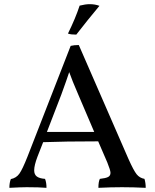

<svg xmlns="http://www.w3.org/2000/svg" viewBox="-20 -898 744 921"><path d="M679 3Q619 0 565 0Q512 0 452 3Q452 -26 459 -40Q487 -43 498.5 -49Q510 -55 510 -69Q510 -81 495 -118L451 -220Q292 -220 187 -216L160 -147Q144 -105 144 -81Q144 -61 156.5 -51.5Q169 -42 196 -40Q203 -23 203 3Q169 0 108 0Q82 0 25 3Q25 -22 32 -39Q58 -44 73 -65Q88 -86 112 -147L319 -678Q336 -682 358 -682L596 -136Q621 -80 635.5 -62Q650 -44 673 -40Q679 -20 679 3ZM432 -265 356 -443Q326 -512 312 -552Q301 -518 274 -444L205 -265ZM306 -737Q342 -810 362 -871Q390 -878 410 -878Q436 -878 457 -870Q401 -803 346 -732Q334 -732 324 -733Q314 -734 306 -737Z"/></svg>

Font: Vollkorn SC
Style: Regular
Weight: 400
Designer: Friedrich Althausen
Foundry: Friedrich Althausen
Version: Version 4.015